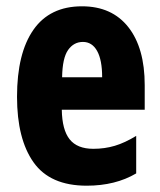

<svg xmlns="http://www.w3.org/2000/svg" viewBox="-20 -579 509 609"><path d="M240 -559Q335 -559 387 -493Q439 -427 439 -309V-231H176Q177 -167 201 -137Q225 -107 276 -107Q312 -107 344 -116.5Q376 -126 412 -148V-29Q346 10 255 10Q139 10 86.5 -64Q34 -138 34 -272Q34 -410 86 -484.5Q138 -559 240 -559ZM243 -446Q214 -446 196 -420.5Q178 -395 177 -334H304Q304 -389 288 -417.5Q272 -446 243 -446Z"/></svg>

Font: Noto Sans Thai ExtCond ExtBd
Style: Regular
Weight: 800
Width: 2
Designer: Monotype Design Team
Foundry: Monotype Imaging Inc.
Version: Version 2.002; ttfautohint (v1.8.4.7-5d5b)